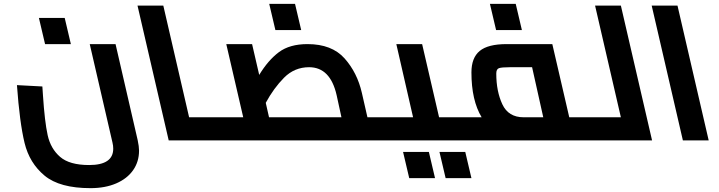

<svg xmlns="http://www.w3.org/2000/svg" viewBox="-20 -729 3732 997"><path d="M68 -287 200 -280 203 -235Q212 -97 227.5 -27Q243 43 292 85.5Q341 128 443 128Q568 128 568 43Q568 27 564 11L446 -500H580L695 -1Q702 32 702 53Q702 111 671 155Q640 199 583 223.5Q526 248 450 248Q290 248 211.5 183Q133 118 107.5 13Q82 -92 68 -287ZM182 -636H316L348 -500H214Z M1151 -21Q1151 0 1139 0H856L694 -700H828L962 -120H1111Q1123 -120 1132 -100Q1141 -80 1146 -55.5Q1151 -31 1151 -21Z M2047 -21Q2047 0 2035 0H1139Q1127 0 1118 -20Q1109 -40 1104 -64.5Q1099 -89 1099 -99Q1099 -120 1111 -120H1243L1155 -500H1289L1326 -340Q1372 -416 1428 -458Q1484 -500 1577 -500Q1703 -500 1769 -426Q1835 -352 1859 -247L1888 -120H2007Q2019 -120 2028 -100Q2037 -80 2042 -55.5Q2047 -31 2047 -21ZM1753 -120 1728 -235Q1695 -380 1585 -380Q1509 -380 1455 -325.5Q1401 -271 1360 -195L1377 -120ZM1378 -709H1512L1544 -573H1410Z M2419 -21Q2419 0 2407 0H2035Q2023 0 2014 -20Q2005 -40 2000 -64.5Q1995 -89 1995 -99Q1995 -120 2007 -120H2125L2038 -500H2172L2260 -120H2379Q2391 -120 2400 -100Q2409 -80 2414 -55.5Q2419 -31 2419 -21ZM2073 60H2207L2239 196H2105ZM2262 60H2396L2428 196H2294Z M3095 -21Q3095 0 3083 0H2407Q2395 0 2386 -20Q2377 -40 2372 -64.5Q2367 -89 2367 -99Q2367 -120 2379 -120H2481Q2428 -208 2428 -353Q2428 -429 2471 -464.5Q2514 -500 2611 -500H2848L2936 -120H3055Q3067 -120 3076 -100Q3085 -80 3090 -55.5Q3095 -31 3095 -21ZM2801 -120 2743 -380H2629Q2585 -380 2571 -375Q2557 -370 2557 -347Q2557 -255 2588.5 -187.5Q2620 -120 2699 -120ZM2524 -709H2658L2690 -573H2556Z M3366 0H3083Q3071 0 3062 -20Q3053 -40 3048 -64.5Q3043 -89 3043 -99Q3043 -120 3055 -120H3204L3070 -700H3204Z M3364 -700H3498L3660 0H3526Z"/></svg>

Font: Cairo
Style: Bold Italic
Weight: 700
Italic angle: -13°
Designer: Mohamed Gaber, Accademia di Belle Arti di Urbino and others
Foundry: Kief Type Foundry, Accademia di Belle Arti di Urbino and others
Version: Version 3.011